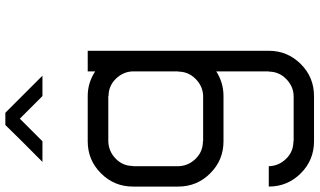

<svg xmlns="http://www.w3.org/2000/svg" viewBox="-255 -588 1177 707"><g transform="rotate(-90 333.5 -234.5)"><path d="M75 166.7Q75.8 203.3 102.1 230.4Q128.3 257.5 166.7 257.5V258.3H333.3Q369.2 257.5 396.2 230.8Q423.3 204.2 423.3 166.7H424.2V-26.7Q382.5 0 333.3 0H166.7Q97.5 0 48.8 -48.8Q0 -97.5 0 -166.7V-333.3Q0 -402.5 48.8 -451.2Q97.5 -500 166.7 -500H333.3Q382.5 -500 424.2 -472.5V-500H500V166.7Q500 235.8 451.2 284.6Q402.5 333.3 333.3 333.3H166.7Q97.5 333.3 48.8 284.6Q0 235.8 0 166.7ZM333.3 -75Q369.2 -75.8 396.2 -102.5Q423.3 -129.2 423.3 -166.7H424.2V-333.3Q423.3 -369.2 397.1 -396.2Q370.8 -423.3 333.3 -423.3V-424.2H166.7Q130 -423.3 102.9 -397.1Q75.8 -370.8 75.8 -333.3H75V-166.7Q75.8 -130 102.1 -102.9Q128.3 -75.8 166.7 -75.8V-75ZM271.7 -803.3 408.3 -666.7H333.3L250 -750L166.7 -666.7H90.8Q174.2 -749.2 226.7 -803.3Z"/></g></svg>

Font: 0xA000-Squareish-Mono
Style: Squareish-Mono
Weight: 400
Version: Version 0.1